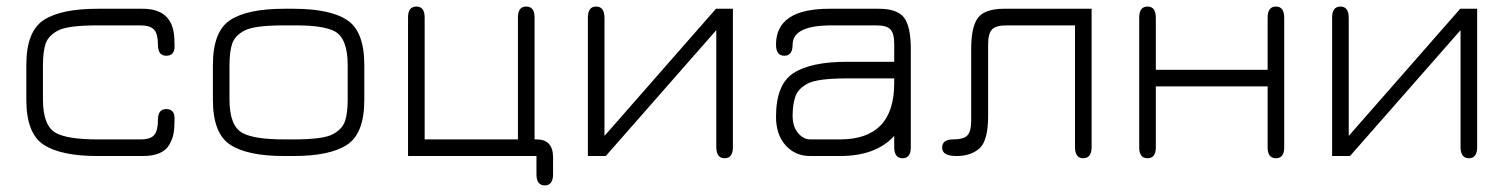

<svg xmlns="http://www.w3.org/2000/svg" viewBox="-20 -477 4609 587"><path d="M416 0H278.3Q166 0 113.3 -34.7Q60.5 -69.3 60.5 -171.9V-278.3Q60.5 -380.9 113.3 -415.5Q166 -450.2 278.3 -450.2H416Q498 -450.2 510.7 -379.9Q513.7 -363.3 513.7 -335Q513.7 -306.6 488.3 -306.6Q462.9 -306.6 462.9 -339.8Q462.9 -373 451.2 -386.2Q439.5 -399.4 409.2 -399.4H278.3Q187.5 -399.4 157.7 -383.8Q127.9 -368.2 119.6 -343.8Q111.3 -319.3 111.3 -277.3V-172.9Q111.3 -91.8 151.4 -70.3Q187.5 -50.8 278.3 -50.8H409.2Q440.4 -50.8 451.7 -64.5Q462.9 -78.1 462.9 -110.8Q462.9 -143.6 488.3 -143.6Q513.7 -143.6 513.7 -114.7Q513.7 -85.9 510.7 -69.3Q507.8 -52.7 498 -35.2Q478.5 0 416 0Z M877 0H848.6Q736.3 0 683.6 -34.7Q630.9 -69.3 630.9 -171.9V-278.3Q630.9 -380.9 683.6 -415.5Q736.3 -450.2 848.6 -450.2H877Q989.3 -450.2 1041.5 -415.5Q1093.8 -380.9 1093.8 -278.3V-171.9Q1093.8 -69.3 1041.5 -34.7Q989.3 0 877 0ZM848.6 -50.8H877Q967.8 -50.8 997.1 -66.4Q1026.4 -82 1034.7 -106.4Q1043 -130.9 1043 -172.9V-277.3Q1043 -359.4 1003.9 -380.9Q969.7 -399.4 885.7 -399.4Q881.8 -399.4 877 -399.4H848.6Q757.8 -399.4 728 -383.8Q698.2 -368.2 689.9 -343.8Q681.6 -319.3 681.6 -277.3V-172.9Q681.6 -91.8 721.7 -70.3Q757.8 -50.8 848.6 -50.8Z M1670.9 55.7Q1670.9 89.8 1645.5 89.8Q1620.1 89.8 1620.1 55.7V0H1227.5V-423.8Q1227.5 -457 1252.9 -457Q1278.3 -457 1278.3 -423.8V-50.8H1563.5V-423.8Q1563.5 -457 1588.9 -457Q1614.3 -457 1614.3 -423.8V-50.8H1621.1Q1670.9 -50.8 1670.9 4.9Z M2220.7 -450.2V-27.3Q2220.7 6.8 2195.3 6.8Q2169.9 6.8 2169.9 -28.3V-384.8L1832 0H1777.3V-422.9Q1777.3 -457 1802.7 -457Q1828.1 -457 1828.1 -421.9V-61.5L2168.9 -450.2Z M2547.9 -50.8Q2713.9 -50.8 2713.9 -222.7V-237.3H2570.3Q2479.5 -237.3 2449.7 -221.7Q2419.9 -206.1 2411.6 -181.6Q2403.3 -157.2 2403.3 -123.5Q2403.3 -89.8 2419.9 -70.3Q2436.5 -50.8 2457 -50.8ZM2352.5 -340.8Q2352.5 -450.2 2515.6 -450.2H2667Q2723.6 -450.2 2744.1 -422.9Q2764.6 -395.5 2764.6 -327.1V-26.4Q2764.6 6.8 2739.3 6.8Q2713.9 6.8 2713.9 -27.3V-61.5Q2658.2 0 2547.9 0H2457Q2411.1 0 2381.8 -32.7Q2352.5 -65.4 2352.5 -120.1Q2352.5 -218.8 2405.8 -253.4Q2459 -288.1 2570.3 -288.1H2713.9V-343.8Q2713.9 -374 2702.6 -386.7Q2691.4 -399.4 2660.2 -399.4H2522.5Q2403.3 -399.4 2403.3 -340.8Q2403.3 -306.6 2377.9 -306.6Q2352.5 -306.6 2352.5 -340.8Z M3317.4 -28.3Q3317.4 6.8 3292 6.8Q3266.6 6.8 3266.6 -27.3V-399.4H3057.6Q3024.4 -399.4 3012.7 -386.7Q3001 -374 3001 -341.8V-123Q3001 -46.9 2974.6 -23.4Q2948.2 0 2904.3 0Q2860.4 0 2860.4 -25.4Q2860.4 -50.8 2893.6 -50.8Q2926.8 -50.8 2938 -63.5Q2949.2 -76.2 2949.2 -107.4V-327.1Q2949.2 -395.5 2970.2 -422.9Q2991.2 -450.2 3049.8 -450.2H3317.4Z M3513.7 -26.4Q3513.7 6.8 3488.3 6.8Q3462.9 6.8 3462.9 -26.4V-422.9Q3462.9 -457 3488.3 -457Q3513.7 -457 3513.7 -422.9V-263.7H3855.5V-422.9Q3855.5 -457 3880.9 -457Q3906.2 -457 3906.2 -422.9V-26.4Q3906.2 6.8 3880.9 6.8Q3855.5 6.8 3855.5 -26.4V-212.9H3513.7Z M4496.1 -450.2V-27.3Q4496.1 6.8 4470.7 6.8Q4445.3 6.8 4445.3 -28.3V-384.8L4107.4 0H4052.7V-422.9Q4052.7 -457 4078.1 -457Q4103.5 -457 4103.5 -421.9V-61.5L4444.3 -450.2Z"/></svg>

Font: Jura
Style: Book
Weight: 400
Version: Version 2.5